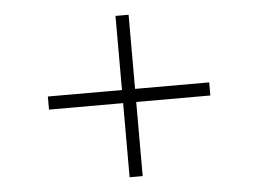

<svg xmlns="http://www.w3.org/2000/svg" viewBox="-50 -772 1100 818"><g transform="rotate(-5 500.0 -363.0)"><path d="M472 -18V-335H155V-391H472V-708H528V-391H845V-335H528V-18Z"/></g></svg>

Font: Zen Old Mincho Black
Style: Regular
Weight: 900
Designer: Yoshimichi Ohira
Foundry: Positype
Version: Version 1.001